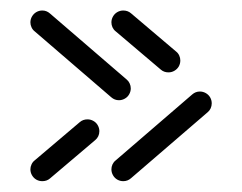

<svg xmlns="http://www.w3.org/2000/svg" viewBox="-20 -439 454 360"><path d="M188.9 -397Q188.9 -403 191.9 -408.1Q194.8 -413.3 200 -416.3Q205.2 -419.3 211.1 -419.3Q219.6 -419.3 225.6 -414.1L310.4 -342.2Q314.1 -339.3 316.1 -334.8Q318.1 -330.4 318.1 -325.6Q318.1 -319.6 315.2 -314.4Q312.2 -309.3 307 -306.3Q301.9 -303.3 295.9 -303.3Q287.4 -303.3 281.5 -308.5L196.7 -380.4Q193 -383.3 190.9 -387.8Q188.9 -392.2 188.9 -397ZM211.1 -99.3Q205.2 -99.3 200 -102.2Q194.8 -105.2 191.9 -110.4Q188.9 -115.6 188.9 -121.5Q188.9 -126.3 190.9 -130.7Q193 -135.2 196.7 -138.1L340.4 -261.9Q346.7 -267.4 354.8 -267.4Q360.7 -267.4 365.9 -264.4Q371.1 -261.5 374.1 -256.3Q377 -251.1 377 -245.2Q377 -240.4 375 -235.9Q373 -231.5 369.3 -228.5L225.6 -104.8Q219.3 -99.3 211.1 -99.3ZM37 -121.5Q37 -115.6 40 -110.4Q43 -105.2 48.1 -102.2Q53.3 -99.3 59.3 -99.3Q67.8 -99.3 73.7 -104.4L158.5 -176.3Q162.2 -179.3 164.3 -183.7Q166.3 -188.1 166.3 -193Q166.3 -198.9 163.3 -204.1Q160.4 -209.3 155.2 -212.2Q150 -215.2 144.1 -215.2Q135.6 -215.2 129.6 -210L44.8 -138.1Q41.1 -135.2 39.1 -130.7Q37 -126.3 37 -121.5ZM59.3 -419.3Q53.3 -419.3 48.1 -416.3Q43 -413.3 40 -408.1Q37 -403 37 -397Q37 -392.2 39.1 -387.8Q41.1 -383.3 44.8 -380.4L188.5 -256.7Q194.8 -251.1 203 -251.1Q208.9 -251.1 214.1 -254.1Q219.3 -257 222.2 -262.2Q225.2 -267.4 225.2 -273.3Q225.2 -278.1 223.1 -282.6Q221.1 -287 217.4 -290L73.7 -413.7Q67.4 -419.3 59.3 -419.3Z"/></svg>

Font: 26F Galaxy Sans
Style: Regular
Weight: 400
Designer: C₂₉H₂₅N₃O₅
Version: Version 1.100;FEAKit 1.0